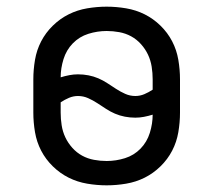

<svg xmlns="http://www.w3.org/2000/svg" viewBox="-20 -548 640 576"><path d="M300 8Q271 8 241.5 3Q212 -2 186 -15Q160 -28 138.5 -49Q117 -70 103.5 -96Q90 -122 85 -151.5Q80 -181 80 -210V-310Q80 -339 85 -368.5Q90 -398 103.5 -424Q117 -450 138.5 -471Q160 -492 186 -505Q212 -518 241.5 -523Q271 -528 300 -528Q329 -528 358.5 -523Q388 -518 414 -505Q440 -492 461.5 -471Q483 -450 496.5 -424Q510 -398 515 -368.5Q520 -339 520 -310V-210Q520 -181 515 -151.5Q510 -122 496.5 -96Q483 -70 461.5 -49Q440 -28 414 -15Q388 -2 358.5 3Q329 8 300 8ZM386 -260Q400 -260 413 -265.5Q426 -271 438 -279V-310Q438 -329 435 -348Q432 -367 424 -384Q416 -401 403 -415.5Q390 -430 373.5 -439Q357 -448 338 -451.5Q319 -455 300 -455Q272 -455 245 -446.5Q218 -438 198.5 -418Q179 -398 170.5 -370.5Q162 -343 162 -316Q175 -320 188 -322.5Q201 -325 214 -325Q230 -325 245.5 -322Q261 -319 275 -313Q289 -307 302 -298.5Q315 -290 328 -281.5Q341 -273 355.5 -266.5Q370 -260 386 -260ZM300 -65Q328 -65 355 -73.5Q382 -82 401.5 -102Q421 -122 429.5 -149.5Q438 -177 438 -204Q425 -200 412 -197.5Q399 -195 386 -195Q370 -195 354.5 -198Q339 -201 325 -207Q311 -213 298 -221.5Q285 -230 272 -238.5Q259 -247 244.5 -253.5Q230 -260 214 -260Q200 -260 187 -254.5Q174 -249 162 -241V-210Q162 -191 165 -172Q168 -153 176 -136Q184 -119 197 -104.5Q210 -90 226.5 -81Q243 -72 262 -68.5Q281 -65 300 -65Z"/></svg>

Font: Iosevka Extended
Style: Regular
Weight: 400
Width: 7
Monospace: yes
Designer: Belleve Invis
Foundry: Belleve Invis
Version: Version 32.5.0; ttfautohint (v1.8.4)